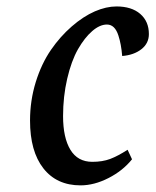

<svg xmlns="http://www.w3.org/2000/svg" viewBox="-20 -552 478 590"><path d="M263.7 -54.7Q294.9 -54.7 318.4 -63.5Q341.8 -72.3 372.1 -91.8L385.7 -62.5Q357.4 -27.3 313.5 -4.9Q269.5 17.6 227.5 17.6Q154.3 17.6 113.3 -34.7Q72.3 -86.9 72.3 -181.6Q72.3 -242.7 89.8 -299.6Q107.4 -356.4 136.7 -398.9Q165 -439.9 200.4 -470.7Q235.8 -501.5 271.5 -517.1Q306.6 -532.2 337.9 -532.2Q384.3 -532.2 410.9 -509.3Q437.5 -486.3 437.5 -447.3Q437.5 -418.9 414.6 -400.9Q391.6 -382.8 355.5 -379.9Q352.5 -416.5 343.8 -442.9Q333 -476.6 308.6 -476.6Q286.6 -476.6 263.4 -456.5Q240.2 -436.5 219.7 -400.9Q199.2 -364.7 186.5 -310.1Q173.8 -255.4 173.8 -195.3Q173.8 -128.9 196.3 -91.8Q218.8 -54.7 263.7 -54.7Z"/></svg>

Font: Neuton
Style: Italic
Weight: 400
Italic angle: -9°
Designer: Brian M Zick
Version: Version 1.32